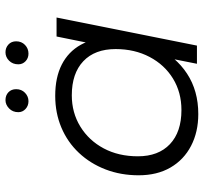

<svg xmlns="http://www.w3.org/2000/svg" viewBox="-42 -714 761 718"><g transform="rotate(-90 339.0 -355.5)"><path d="M271 5Q204 5 152 -22Q100 -49 71 -99Q42 -149 42 -218Q42 -285 64 -342Q86 -399 126 -441.5Q166 -484 220.5 -507Q275 -530 339 -530Q408 -530 456 -505.5Q504 -481 530 -434.5Q556 -388 556 -322Q556 -227 521 -153Q486 -79 422 -37Q358 5 271 5ZM286 -58Q352 -58 403.5 -89.5Q455 -121 484.5 -177Q514 -233 514 -304Q514 -382 468.5 -425Q423 -468 341 -468Q276 -468 224 -436Q172 -404 142.5 -348.5Q113 -293 113 -221Q113 -144 158.5 -101Q204 -58 286 -58ZM459 0 489 -151 519 -257 529 -367 561 -525H632L527 0ZM497 -630Q480 -630 468.5 -641Q457 -652 457 -668Q457 -689 470.5 -702.5Q484 -716 502 -716Q519 -716 531 -705Q543 -694 543 -676Q543 -656 529.5 -643Q516 -630 497 -630ZM319 -630Q302 -630 290 -641Q278 -652 278 -668Q278 -689 292 -702.5Q306 -716 323 -716Q341 -716 352.5 -705Q364 -694 364 -676Q364 -656 350.5 -643Q337 -630 319 -630Z"/></g></svg>

Font: MOST Montserrat
Style: Italic
Weight: 400
Italic angle: -11.3°
Designer: Julieta Ulanovsky
Foundry: Julieta Ulanovsky
Version: Version 8.000;March 11, 2024;FontCreator 15.0.0.2926 64-bit